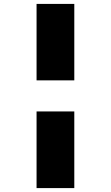

<svg xmlns="http://www.w3.org/2000/svg" viewBox="-20 -760 567 982"><path d="M167 202V-190H360V202ZM167 -349V-740H360V-349Z"/></svg>

Font: Lexend Mega ExtraBold
Style: Regular
Weight: 800
Designer: Bonnie Shaver-Troup, Thomas Jockin
Foundry: Lexend
Version: Version 1.007